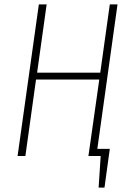

<svg xmlns="http://www.w3.org/2000/svg" viewBox="-20 -702 585 864"><path d="M508.8 -682.1 418 -32.2H474.1L450.2 142.1H423.8L433.1 0H377.9L426.8 -344.2H142.1L94.2 0H59.1L154.8 -682.1H189.9L147 -375H431.2L474.1 -682.1Z"/></svg>

Font: Fira Sans Compressed UltraLight
Style: Italic
Weight: 200
Width: 3
Italic angle: -8°
Designer: Carrois Corporate & Edenspiekermann AG
Foundry: Carrois Corporate GbR & Edenspiekermann AG
Version: Version 4.203;PS 004.203;hotconv 1.0.88;makeotf.lib2.5.64775